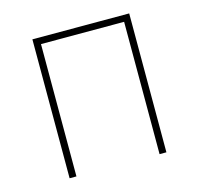

<svg xmlns="http://www.w3.org/2000/svg" viewBox="-83 -616 729 705"><g transform="rotate(-15 281.5 -264.0)"><path d="M98 0H124V-503H440V0H466V-528H98Z"/></g></svg>

Font: Noto Sans Mono SemiCondensed Thin
Style: Regular
Weight: 100
Width: 4
Designer: Monotype Design Team
Foundry: Monotype Imaging Inc.
Version: Version 2.014